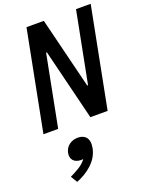

<svg xmlns="http://www.w3.org/2000/svg" viewBox="-197 -831 1030 1317"><g transform="rotate(-20 317.5 -172.0)"><path d="M367 0H493L635 -730H528L427 -211.5H421L293 -730H166.5L24.5 0H132L233 -519.5H239ZM207.5 254.5C212.5 254.5 217.5 254 222.5 253.5C197 291 150.5 314.5 101.5 338.5L130.5 386.5C209.5 354.5 291 296.5 308.5 205.5C322.5 135 288.5 102.5 237.5 102.5C189.5 102.5 148.5 131 139.5 178C130 225.5 160 254.5 207.5 254.5Z"/></g></svg>

Font: Monaspace Neon SemiBold
Style: Italic
Weight: 600
Italic angle: -11°
Designer: Riley Cran & the Lettermatic Team
Foundry: Lettermatic
Version: Version 1.200 (Monaspace Neon)